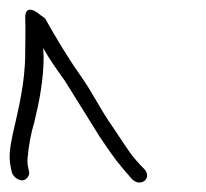

<svg xmlns="http://www.w3.org/2000/svg" viewBox="-65 -666 425 396"><path d="M-41 -312C-39 -303 -29 -294 -19 -294C-11 -294 -3 -304 -5 -312L-7 -321C-8 -326 -9 -332 -8 -341C-6 -365 -1 -392 6 -415C16 -456 25 -502 25 -549L24 -567C38 -542 52 -523 69 -499C95 -458 109 -434 140 -385C172 -337 179 -329 206 -298C223 -278 250 -297 233 -317C206 -344 201 -354 171 -399C136 -449 129 -471 99 -513C73 -550 50 -589 28 -628L17 -636C10 -642 3 -646 -3 -646C-9 -646 -13 -641 -13 -630C-12 -605 -13 -585 -13 -557C-13 -495 -27 -441 -39 -388C-43 -368 -48 -344 -43 -322Z"/></svg>

Font: Stray Cat
Style: OpObl
Weight: 400
Version: Version 1.0